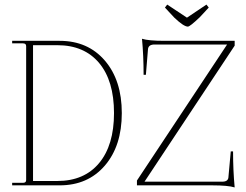

<svg xmlns="http://www.w3.org/2000/svg" viewBox="-20 -808 1071 837"><path d="M799 -692Q781 -692 740 -731L699 -775L709 -788L795 -731L880 -788L890 -775L851 -733Q808 -692 799 -692ZM1003 9Q974 0 905 0H577V-21L970 -614H654Q626 -614 625 -592L616 -482H606Q606 -565 599 -639Q628 -630 697 -630H1003V-609L610 -16H949Q976 -16 976 -38L986 -148H996Q996 -65 1003 9ZM33 0V-11H80Q94 -11 94 -23V-607Q94 -619 80 -619H33V-630H240Q363 -630 437 -544Q511 -458 511 -315Q511 -172 437 -86Q363 0 240 0ZM124 -19H230Q347 -19 412 -97Q477 -175 477 -315Q477 -456 412 -533.5Q347 -611 230 -611H124Z"/></svg>

Font: Arapey Thin-Display
Style: Regular
Weight: 100
Designer: Eduardo Rodriguez Tunni
Foundry: Eduardo Rodriguez Tunni
Version: Version 4.000